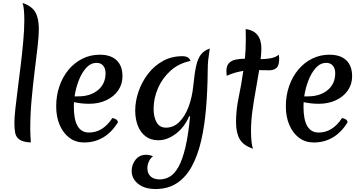

<svg xmlns="http://www.w3.org/2000/svg" viewBox="-20 -946 2432 1295"><path d="M77 -117Q77 -150 83.5 -211Q90 -272 100 -349Q110 -426 120 -509Q130 -592 137 -670Q144 -748 144 -809Q144 -850 141 -880.5Q138 -911 132 -926Q195 -905 218.5 -863.5Q242 -822 242 -751Q242 -705 233.5 -631Q225 -557 213.5 -465Q202 -373 193 -273Q184 -173 184 -75Q184 -52 185.5 -29.5Q187 -7 188 15Q135 12 111.5 -4.5Q88 -21 82.5 -49.5Q77 -78 77 -117Z M547 15Q491 15 449 -16Q407 -47 383 -102Q359 -157 359 -229Q359 -303 381.5 -366.5Q404 -430 443.5 -477Q483 -524 536.5 -550.5Q590 -577 653 -577Q727 -577 766.5 -539.5Q806 -502 806 -432Q806 -378 777 -336Q748 -294 697 -270Q646 -246 581 -246Q553 -246 527.5 -249Q502 -252 479 -257Q478 -241 478 -226Q478 -52 580 -52Q674 -52 738 -150Q775 -143 775 -120Q690 15 547 15ZM632 -522Q592 -522 561.5 -488.5Q531 -455 511 -403Q491 -351 483 -296H507Q590 -296 641 -338.5Q692 -381 692 -452Q692 -484 676 -503Q660 -522 632 -522Z M1256 -162Q1223 -86 1165 -43Q1107 0 1048 0Q997 0 962 -26.5Q927 -53 909.5 -98.5Q892 -144 892 -200Q892 -264 914.5 -329Q937 -394 978.5 -448Q1020 -502 1078.5 -534.5Q1137 -567 1210 -567Q1255 -567 1265 -535Q1186 -519 1130.5 -469Q1075 -419 1045.5 -351Q1016 -283 1016 -211Q1016 -158 1036 -121.5Q1056 -85 1100 -85Q1150 -85 1188.5 -122.5Q1227 -160 1251.5 -224.5Q1276 -289 1284 -370Q1292 -452 1303 -501.5Q1314 -551 1335 -578Q1356 -605 1395 -619Q1388 -575 1384.5 -543Q1381 -511 1381 -473Q1380 -339 1370 -218.5Q1360 -98 1337 2Q1314 102 1274 175.5Q1234 249 1173.5 289Q1113 329 1029 329Q977 329 941 312Q905 295 886.5 267.5Q868 240 868 208Q868 164 894.5 131Q921 98 965 98Q988 98 1012 108Q995 120 984.5 142.5Q974 165 974 189Q974 224 996 244Q1018 264 1057 264Q1093 264 1125 245.5Q1157 227 1183.5 180Q1210 133 1230 50Q1250 -33 1262 -161Z M1673 -63Q1673 -21 1676.5 10.5Q1680 42 1687 57Q1622 36 1597 -7Q1572 -50 1572 -122Q1572 -205 1589.5 -287.5Q1607 -370 1621 -468Q1596 -464 1568.5 -456.5Q1541 -449 1509 -435Q1509 -442 1508 -449.5Q1507 -457 1507 -465Q1507 -502 1524 -520Q1541 -538 1569.5 -544Q1598 -550 1632 -550Q1635 -581 1636.5 -615Q1638 -649 1638 -685Q1638 -701 1637.5 -717.5Q1637 -734 1637 -750Q1743 -736 1743 -618Q1743 -602 1741.5 -584Q1740 -566 1738 -547Q1773 -547 1805.5 -553Q1838 -559 1861 -577Q1861 -571 1862 -564Q1863 -557 1863 -550Q1863 -504 1845 -488Q1827 -472 1798 -472Q1779 -472 1761.5 -472.5Q1744 -473 1728 -473Q1718 -409 1705 -338.5Q1692 -268 1682.5 -198Q1673 -128 1673 -63Z M2096 15Q2040 15 1998 -16Q1956 -47 1932 -102Q1908 -157 1908 -229Q1908 -303 1930.5 -366.5Q1953 -430 1992.5 -477Q2032 -524 2085.5 -550.5Q2139 -577 2202 -577Q2276 -577 2315.5 -539.5Q2355 -502 2355 -432Q2355 -378 2326 -336Q2297 -294 2246 -270Q2195 -246 2130 -246Q2102 -246 2076.5 -249Q2051 -252 2028 -257Q2027 -241 2027 -226Q2027 -52 2129 -52Q2223 -52 2287 -150Q2324 -143 2324 -120Q2239 15 2096 15ZM2181 -522Q2141 -522 2110.5 -488.5Q2080 -455 2060 -403Q2040 -351 2032 -296H2056Q2139 -296 2190 -338.5Q2241 -381 2241 -452Q2241 -484 2225 -503Q2209 -522 2181 -522Z"/></svg>

Font: Merienda Medium
Style: Regular
Weight: 500
Designer: Eduardo Rodriguez Tunni
Foundry: Eduardo Rodriguez Tunni
Version: Version 2.001; ttfautohint (v1.8.4.7-5d5b)